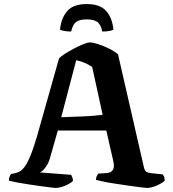

<svg xmlns="http://www.w3.org/2000/svg" viewBox="-20 -930 854 950"><path d="M256 0Q251 0 231 -2.5Q211 -5 182 -9Q153 -13 122.5 -17.5Q92 -22 65.5 -27Q39 -32 24 -36Q24 -47 27.5 -56Q31 -65 35 -69L49 -72Q60 -74 72.5 -79Q85 -84 99 -101Q113 -118 128.5 -154.5Q144 -191 163 -255L272 -641Q280 -650 300 -663Q320 -676 344.5 -689Q369 -702 391 -711Q413 -720 425 -720Q440 -720 466 -711.5Q492 -703 519.5 -689.5Q547 -676 564 -661L693 -98Q696 -87 702.5 -81.5Q709 -76 722 -74L785 -67Q789 -61 791.5 -57.5Q794 -54 795 -36Q787 -28 771.5 -19.5Q756 -11 738.5 -5.5Q721 0 709 0Q702 0 677 -3Q652 -6 618.5 -11Q585 -16 551.5 -21Q518 -26 491.5 -31.5Q465 -37 455 -40Q455 -53 460.5 -61.5Q466 -70 466 -71L499 -73Q512 -73 523.5 -77Q535 -81 541 -95Q547 -109 539 -140L506 -284H266L227 -147Q222 -129 213 -114Q204 -99 194.5 -89Q185 -79 176 -77L332 -65Q333 -62 337 -54Q341 -46 341 -35Q334 -27 318 -18.5Q302 -10 285 -5Q268 0 256 0ZM283 -350Q336 -352 377 -353.5Q418 -355 446 -357.5Q474 -360 488 -362L436 -599Q416 -612 396.5 -620Q377 -628 357 -632ZM409 -910Q475 -910 505.5 -875.5Q536 -841 541 -783Q536 -780 522.5 -777Q509 -774 486 -774Q479 -809 461.5 -821.5Q444 -834 409 -834Q374 -834 357 -821.5Q340 -809 332 -774Q313 -774 298 -777Q283 -780 277 -783Q282 -839 312 -874.5Q342 -910 409 -910Z"/></svg>

Font: Texturina Medium 12pt
Style: Bold
Weight: 700
Version: Version 1.002